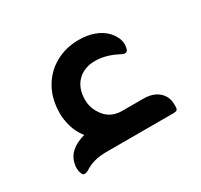

<svg xmlns="http://www.w3.org/2000/svg" viewBox="-92 -469 639 611"><g transform="rotate(-30 228.0 -163.5)"><path d="M265 -88H342Q377 -88 397.5 -70Q418 -52 418 -23V-16Q418 -6 414.5 -3Q411 0 401 0H154Q106 0 74 22Q67 26 61 26Q54 26 51 18Q44 1 49.5 -21Q55 -43 71 -57Q90 -74 121 -82Q103 -105 95.5 -131Q88 -157 88 -179Q88 -232 110 -271Q132 -310 170.5 -331.5Q209 -353 256 -353Q288 -353 312.5 -344Q337 -335 353 -319Q363 -309 370 -295.5Q377 -282 377 -267Q377 -260 374.5 -251Q372 -242 363 -242Q358 -242 347 -248Q328 -258 308 -263.5Q288 -269 268 -269Q228 -269 203.5 -244.5Q179 -220 179 -177Q179 -144 201.5 -116Q224 -88 265 -88Z"/></g></svg>

Font: Zain
Style: Bold
Weight: 700
Designer: Zain,Boutros
Foundry: Mobile Telecommunications Company (Zain), 2024
Version: Version 1.50; ttfautohint (v1.8.4)